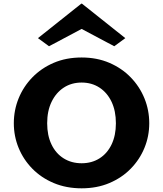

<svg xmlns="http://www.w3.org/2000/svg" viewBox="-20 -1017 885 1042"><path d="M423 5Q340 5 272 -23.5Q204 -52 155.5 -101.5Q107 -151 81 -214.5Q55 -278 55 -348Q55 -419 81 -483Q107 -547 155.5 -597Q204 -647 271.5 -676Q339 -705 423 -705Q506 -705 573.5 -676Q641 -647 689.5 -597Q738 -547 764 -483Q790 -419 790 -348Q790 -278 764 -214.5Q738 -151 689.5 -101.5Q641 -52 573.5 -23.5Q506 5 423 5ZM423 -131Q478 -131 520 -157.5Q562 -184 585.5 -233Q609 -282 609 -348Q609 -415 585.5 -464.5Q562 -514 520 -541.5Q478 -569 423 -569Q368 -569 326 -541.5Q284 -514 260 -464.5Q236 -415 236 -348Q236 -282 259.5 -233Q283 -184 325.5 -157.5Q368 -131 423 -131ZM246 -766 186 -810 421 -997H425L660 -810L600 -766L423 -860Z"/></svg>

Font: Panamera Black
Style: Regular
Weight: 900
Designer: Bastien Sozeau
Foundry: NBR — Bastien Sozeau
Version: Version 3.002; ttfautohint (v1.8.4.7-5d5b);gftools[0.9.33]